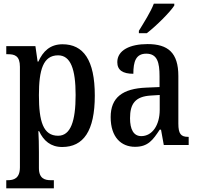

<svg xmlns="http://www.w3.org/2000/svg" viewBox="-20 -786 1076 1041"><path d="M14 235H272V191H256C224 191 191 183 191 125V38C191 -2 190 -43 188 -75H192C216 -23 255 11 317 11C432 11 494 -75 494 -268C494 -461 432 -546 319 -546C252 -546 213 -508 188 -452H184L172 -536H14V-492H24C60 -492 88 -483 88 -424V121C88 182 54 191 22 191H14ZM295 -50C214 -50 191 -128 191 -270C191 -407 214 -486 295 -486C363 -486 390 -411 390 -271C390 -129 363 -50 295 -50Z M733 -619V-606H776C828 -646 903 -721 925 -756V-766H814C797 -721 761 -665 733 -619ZM712 10C783 10 809 -27 846 -83H853L868 0H1003V-44H1000C961 -44 947 -60 947 -116V-374C947 -500 891 -547 780 -547C685 -547 616 -514 616 -449C616 -406 645 -386 703 -386C703 -451 716 -495 773 -495C833 -495 845 -447 845 -373V-314L774 -311C644 -306 580 -257 580 -151C580 -41 638 10 712 10ZM746 -48C704 -48 685 -85 685 -145C685 -223 713 -263 798 -268L846 -271V-191C846 -108 806 -48 746 -48Z"/></svg>

Font: Noto Serif Myanmar Condensed Medium
Style: Regular
Weight: 500
Width: 3
Designer: Ben Mitchell and the Monotype Design Team
Foundry: Monotype Imaging Inc.
Version: Version 2.106